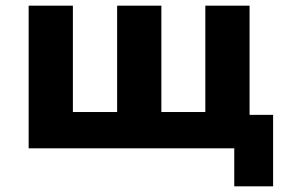

<svg xmlns="http://www.w3.org/2000/svg" viewBox="-20 -523 1014 677"><path d="M806 134V0H81V-503H237V-128H393V-503H549V-128H704V-503H860V-118H943V134Z"/></svg>

Font: Nunito Sans 7pt ExtraBold
Style: Regular
Weight: 800
Designer: Vernon Adams
Foundry: Vernon Adams
Version: Version 3.101;gftools[0.9.27]